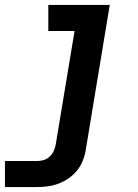

<svg xmlns="http://www.w3.org/2000/svg" viewBox="-38 -540 558 775"><path d="M-18 215V110H112Q125 110 138.5 106Q152 102 162.5 92Q173 82 179 69Q185 56 187 43L263 -415H157V-520H405L309 60Q306 82 298 104Q290 126 275.5 145Q261 164 241.5 178Q222 192 200 200.5Q178 209 156 212Q134 215 112 215Z"/></svg>

Font: Iosevka SS04 Extrabold Oblique
Style: Regular
Weight: 800
Italic angle: -9°
Monospace: yes
Designer: Belleve Invis
Foundry: Belleve Invis
Version: Version 19.0.0; ttfautohint (v1.8.4)